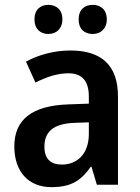

<svg xmlns="http://www.w3.org/2000/svg" viewBox="-20 -761 577 791"><path d="M122 -681C122 -641 147 -621 179 -621C211 -621 237 -642 237 -681C237 -722 211 -741 179 -741C147 -741 122 -722 122 -681ZM304 -681C304 -641 328 -621 362 -621C394 -621 420 -642 420 -681C420 -722 394 -741 362 -741C329 -741 304 -722 304 -681ZM270 -553C203 -553 138 -535 87 -507L126 -421C172 -444 216 -459 262 -459C317 -459 346 -429 346 -363V-334L262 -331C114 -326 39 -270 39 -158C39 -53 98 10 192 10C272 10 313 -16 354 -74H357L379 0H466V-364C466 -491 399 -553 270 -553ZM289 -255 346 -257V-209C346 -128 299 -83 235 -83C191 -83 163 -104 163 -157C163 -216 197 -252 289 -255Z"/></svg>

Font: Noto Sans Gurmukhi SemiCondensed SemiBold
Style: Regular
Weight: 600
Width: 4
Designer: Jelle Bosma - Monotype Design Team
Foundry: Monotype Imaging Inc.
Version: Version 2.004